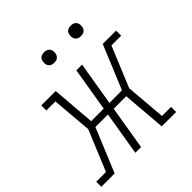

<svg xmlns="http://www.w3.org/2000/svg" viewBox="-222 -869 1018 1018"><g transform="rotate(-45 287.5 -359.5)"><path d="M-33 0V-38H40L134 -265L115 -492H47V-530H155L175 -284H269L310 -530H353L312 -284H406L508 -530H608V-492H535L441 -265L460 -38H528V0H420L400 -246H306L265 0H222L263 -246H169L67 0ZM456 -641Q447 -641 438.5 -644Q430 -647 424.5 -654Q419 -661 417.5 -670.5Q416 -680 418 -690Q419 -696 422 -702Q425 -708 431 -712Q437 -716 443.5 -717.5Q450 -719 456 -719Q466 -719 474.5 -716Q483 -713 488.5 -706Q494 -699 495.5 -689.5Q497 -680 495 -670Q494 -664 490.5 -658Q487 -652 481.5 -648Q476 -644 469.5 -642.5Q463 -641 456 -641ZM256 -641Q247 -641 238.5 -644Q230 -647 224.5 -654Q219 -661 217.5 -670.5Q216 -680 218 -690Q219 -696 222 -702Q225 -708 231 -712Q237 -716 243.5 -717.5Q250 -719 256 -719Q266 -719 274.5 -716Q283 -713 288.5 -706Q294 -699 295.5 -689.5Q297 -680 295 -670Q294 -664 290.5 -658Q287 -652 281.5 -648Q276 -644 269.5 -642.5Q263 -641 256 -641Z"/></g></svg>

Font: Iosevka Curly Slab XLtEx
Style: Italic
Weight: 200
Width: 7
Italic angle: -9°
Monospace: yes
Designer: Belleve Invis
Foundry: Belleve Invis
Version: Version 11.1.0; ttfautohint (v1.8.3)